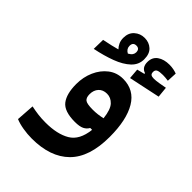

<svg xmlns="http://www.w3.org/2000/svg" viewBox="-238 -711 1061 1061"><g transform="rotate(45 293.0 -180.5)"><path d="M208 237.3Q173.3 237.3 138.4 231.4Q103.5 225.6 78.1 214.8L85.4 108.4Q114.3 114.3 140.4 117.7Q166.5 121.1 199.2 121.1Q290 121.1 345 88.6Q399.9 56.2 409.7 -32.7H395Q385.7 -15.1 366.7 -5.6Q347.7 3.9 311 3.9Q228 3.9 198.2 -34.7Q168.5 -73.2 168.5 -149.9Q168.5 -204.1 189 -250.5Q209.5 -296.9 246.3 -325.2Q283.2 -353.5 332 -353.5Q418.5 -353.5 462.4 -280Q506.3 -206.5 506.3 -73.7Q506.3 84.5 429.4 160.9Q352.5 237.3 208 237.3ZM99.6 -355.5 101.1 -427.2Q160.6 -439 198.2 -449.7Q187 -460.9 179.4 -477.1Q171.9 -493.2 171.9 -514.2Q171.9 -553.2 196.8 -575.4Q221.7 -597.7 255.9 -597.7Q291 -597.7 314.5 -576.2Q337.9 -554.7 337.9 -511.7Q337.9 -469.7 306.2 -439.7Q274.4 -409.7 220.5 -389.4Q166.5 -369.1 99.6 -355.5ZM355.5 -383.3 350.6 -444.3 395 -455.6V-460.9Q360.4 -471.7 360.4 -513.7Q360.4 -551.3 387.7 -570.6Q415 -589.8 458 -589.8Q474.6 -589.8 490.2 -586.7Q505.9 -583.5 516.6 -579.1L513.7 -520.5Q489.7 -523.9 472.2 -523.9Q444.8 -523.9 433.1 -518.3Q421.4 -512.7 421.4 -497.6Q421.4 -483.4 428.7 -478.5Q436 -473.6 451.2 -473.6Q464.8 -473.6 489.3 -477.5Q513.7 -481.4 533.7 -485.4L540 -422.4ZM409.2 -122.6Q402.3 -184.6 379.9 -208.5Q357.4 -232.4 327.1 -232.4Q295.9 -232.4 278.1 -212.9Q260.3 -193.4 260.3 -162.1Q260.3 -135.3 273.9 -124.5Q287.6 -113.8 332.5 -113.8Q353.5 -113.8 371.3 -116Q389.2 -118.2 409.2 -122.6ZM251.5 -470.2Q267.6 -479.5 273.4 -488.5Q279.3 -497.6 279.3 -507.8Q279.3 -535.2 253.9 -535.2Q227.5 -535.2 227.5 -507.3Q227.5 -482.9 251.5 -470.2Z"/></g></svg>

Font: Cascadia Mono NF SemiBold
Style: Regular
Weight: 600
Monospace: yes
Designer: Aaron Bell
Foundry: Saja Typeworks
Version: Version 2404.023; ttfautohint (v1.8.4)